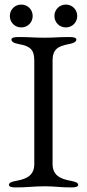

<svg xmlns="http://www.w3.org/2000/svg" viewBox="-20 -815 380 840"><path d="M73 -795C45 -795 23 -773 23 -745C23 -717 45 -695 73 -695C101 -695 123 -717 123 -745C123 -773 101 -795 73 -795ZM268 -795C240 -795 218 -773 218 -745C218 -717 240 -695 268 -695C296 -695 318 -717 318 -745C318 -773 296 -795 268 -795ZM130 -550V-98C130 -51 102 -33 52 -24C29 -20 19 -15 19 -6C19 2 31 5 48 5C102 5 126 0 176 0C222 0 239 5 293 5C310 5 322 2 322 -6C322 -15 312 -20 289 -24C239 -33 210 -51 210 -98V-550C210 -597 231 -613 281 -622C304 -626 314 -633 314 -642C314 -650 302 -653 285 -653C231 -653 219 -650 176 -650C130 -650 113 -653 59 -653C42 -653 30 -650 30 -642C30 -633 40 -626 63 -622C113 -613 130 -597 130 -550Z"/></svg>

Font: EB Garamond 12
Style: Regular
Weight: 400
Version: Version 0.016+